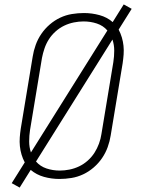

<svg xmlns="http://www.w3.org/2000/svg" viewBox="-20 -802 640 869"><path d="M69 47 33 27 92 -67Q83 -84 77.5 -102.5Q72 -121 70 -140.5Q68 -160 69.5 -180Q71 -200 74 -220L128 -546Q132 -572 141.5 -598.5Q151 -625 167 -648.5Q183 -672 205 -691Q227 -710 252.5 -722Q278 -734 305.5 -738.5Q333 -743 360 -743Q396 -743 430.5 -733.5Q465 -724 490 -702L540 -782L576 -762L517 -668Q526 -651 531.5 -632.5Q537 -614 539 -594.5Q541 -575 539.5 -555Q538 -535 535 -515L481 -189Q477 -163 467.5 -136.5Q458 -110 442 -86.5Q426 -63 404 -44Q382 -25 356.5 -13Q331 -1 303.5 3.5Q276 8 249 8Q213 8 179 -1.5Q145 -11 119 -33ZM120 -112 466 -664Q447 -686 418.5 -695.5Q390 -705 358 -705Q337 -705 314.5 -700.5Q292 -696 271 -686Q250 -676 232 -660Q214 -644 201.5 -624.5Q189 -605 181.5 -583Q174 -561 170 -540L116 -214Q112 -188 112 -162Q112 -136 120 -112ZM251 -30Q272 -30 294.5 -34.5Q317 -39 338 -49Q359 -59 377 -75Q395 -91 407.5 -110.5Q420 -130 428 -152Q436 -174 439 -195L493 -521Q497 -547 497 -573Q497 -599 489 -623L143 -71Q162 -49 190.5 -39.5Q219 -30 251 -30Z"/></svg>

Font: Iosevka Etoile Extralight
Style: Italic
Weight: 200
Italic angle: -9°
Designer: Belleve Invis
Foundry: Belleve Invis
Version: Version 22.1.2; ttfautohint (v1.8.4)